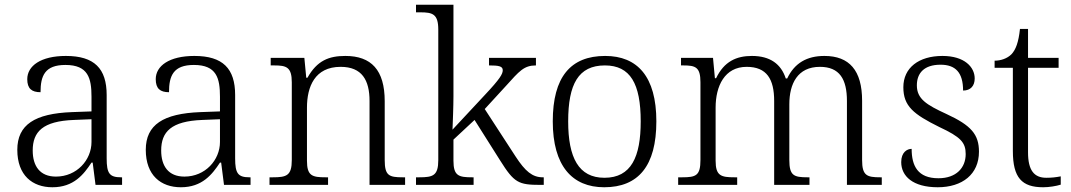

<svg xmlns="http://www.w3.org/2000/svg" viewBox="-20 -780 4520 810"><path d="M201 10C291 10 333 -44 366 -94H371L383 0H495V-32H491C442 -32 430 -48 430 -112V-379C430 -491 378 -544 258 -544C152 -544 95 -502 95 -446C95 -406 114 -391 151 -391C151 -460 169 -506 256 -506C352 -506 366 -450 366 -372V-310L283 -307C127 -301 53 -254 53 -148C53 -40 117 10 201 10ZM216 -35C148 -35 118 -80 118 -145C118 -224 160 -269 292 -274L366 -277V-181C366 -105 304 -35 216 -35Z M743 10C833 10 875 -44 908 -94H913L925 0H1037V-32H1033C984 -32 972 -48 972 -112V-379C972 -491 920 -544 800 -544C694 -544 637 -502 637 -446C637 -406 656 -391 693 -391C693 -460 711 -506 798 -506C894 -506 908 -450 908 -372V-310L825 -307C669 -301 595 -254 595 -148C595 -40 659 10 743 10ZM758 -35C690 -35 660 -80 660 -145C660 -224 702 -269 834 -274L908 -277V-181C908 -105 846 -35 758 -35Z M1117 0H1364V-32H1354C1297 -32 1275 -38 1275 -102V-326C1275 -414 1308 -498 1417 -498C1507 -498 1539 -442 1539 -354V0H1689V-32H1679C1621 -32 1603 -39 1603 -105V-353C1603 -485 1546 -544 1437 -544C1368 -544 1318 -525 1277 -452H1272L1264 -536H1122V-504H1137C1188 -504 1211 -497 1211 -433V-105C1211 -39 1189 -32 1131 -32H1117Z M1735 0H1978V-32H1972C1915 -32 1893 -38 1893 -102V-191L1982 -274L2090 -103C2149 -9 2167 0 2260 0H2274V-32H2270C2226 -32 2196 -57 2155 -120L2025 -320L2114 -417C2171 -480 2190 -504 2241 -504V-536H2043V-504C2083 -504 2101 -501 2101 -484C2101 -468 2090 -448 2026 -380L1889 -233C1890 -259 1893 -331 1893 -374V-760H1735V-728H1753C1805 -728 1829 -721 1829 -655V-105C1829 -39 1807 -32 1749 -32H1735Z M2529 10C2673 10 2749 -80 2749 -268C2749 -457 2669 -544 2533 -544C2387 -544 2312 -455 2312 -268C2312 -80 2394 10 2529 10ZM2530 -30C2421 -30 2377 -115 2377 -268C2377 -425 2420 -504 2532 -504C2639 -504 2683 -427 2683 -268C2683 -118 2643 -30 2530 -30Z M2841 0H3090V-32H3079C3022 -32 2999 -38 2999 -102V-326C2999 -417 3037 -498 3130 -498C3215 -498 3246 -446 3246 -354V0H3395V-32H3387C3329 -32 3310 -39 3310 -105V-340C3310 -427 3345 -498 3439 -498C3522 -498 3553 -446 3553 -354V0H3700V-32H3694C3637 -32 3617 -39 3617 -105V-355C3617 -483 3563 -544 3458 -544C3384 -544 3332 -514 3301 -449H3295C3275 -510 3229 -544 3152 -544C3087 -544 3035 -521 3001 -450H2996L2988 -536H2853V-504H2863C2914 -504 2935 -497 2935 -433V-105C2935 -39 2916 -32 2858 -32H2841Z M3936 10C4040 10 4110 -45 4110 -140C4110 -213 4077 -251 3973 -299C3888 -338 3848 -363 3848 -420C3848 -471 3878 -507 3948 -507C4011 -507 4043 -474 4043 -398C4075 -398 4092 -418 4092 -449C4092 -497 4049 -544 3956 -544C3856 -544 3791 -494 3791 -412C3791 -332 3834 -298 3943 -244C4033 -202 4054 -179 4054 -130C4054 -72 4014 -28 3939 -28C3852 -28 3826 -80 3826 -152C3807 -152 3782 -138 3782 -96C3782 -37 3831 10 3936 10Z M4381 10C4406 10 4436 5 4455 -1V-36C4434 -32 4417 -30 4394 -30C4343 -30 4317 -61 4317 -137V-494H4446V-536H4317V-658H4283C4277 -601 4265 -570 4247 -551C4229 -533 4202 -524 4176 -524V-494H4253V-143C4253 -30 4291 10 4381 10Z"/></svg>

Font: Noto Serif Telugu Light
Style: Regular
Weight: 300
Designer: Jelle Bosma - Monotype Design Team
Foundry: Monotype Imaging Inc.
Version: Version 2.005